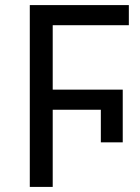

<svg xmlns="http://www.w3.org/2000/svg" viewBox="-20 -734 549 754"><path d="M97 0V-714H486V-635H187V-382H462V-175H376V-303H187V0Z"/></svg>

Font: RS Noto Sans
Style: Regular
Weight: 400
Designer: Monotype Design Team
Foundry: Monotype Imaging Inc.
Version: Version 3.10